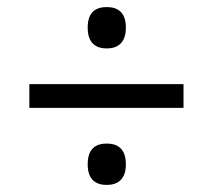

<svg xmlns="http://www.w3.org/2000/svg" viewBox="-20 -629 603 543"><path d="M282 -492C312 -492 336 -507 336 -551C336 -595 312 -609 282 -609C251 -609 228 -595 228 -551C228 -507 251 -492 282 -492ZM63 -324H499V-391H63ZM282 -106C312 -106 336 -121 336 -164C336 -209 312 -223 282 -223C251 -223 228 -209 228 -164C228 -121 251 -106 282 -106Z"/></svg>

Font: Noto Serif Lao SemiBold
Style: Regular
Weight: 600
Designer: Monotype Design Team
Foundry: Monotype Imaging Inc.
Version: Version 2.003